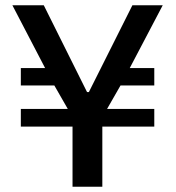

<svg xmlns="http://www.w3.org/2000/svg" viewBox="-20 -708 666 728"><path d="M255 0V-228H59V-295H237L186 -384H59V-450H151L27 -688H146L310 -359H317L482 -688H597L472 -450H565V-384H437L386 -295H565V-228H368V0Z"/></svg>

Font: Saira Medium
Style: Regular
Weight: 500
Designer: Hector Gatti with collaboration of the Omnibus-Type team
Foundry: Omnibus-Type
Version: Version 1.100; ttfautohint (v1.8.3)